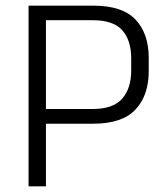

<svg xmlns="http://www.w3.org/2000/svg" viewBox="-20 -659 592 679"><path d="M121 -221.5V-273.5H307.5Q380 -273.5 412 -310Q444 -346.5 444 -409V-453Q444 -516 412.5 -551.8Q381 -587.5 309 -587.5H120V-639H310.5Q413 -639 459.5 -589.5Q506 -540 506 -454.5V-407.5Q506 -321.5 459 -271.5Q412 -221.5 309.5 -221.5ZM81 0V-639H142.5V-258.5V-230.5V0Z"/></svg>

Font: Anek Latin Light
Style: Regular
Weight: 300
Designer: Yesha Goshar
Foundry: Ek Type
Version: Version 1.003